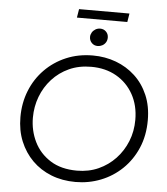

<svg xmlns="http://www.w3.org/2000/svg" viewBox="-63 -1025 949 1093"><g transform="rotate(5 411.5 -478.0)"><path d="M409 13Q333 13 270 -12Q207 -37 161.5 -82.5Q116 -128 90.5 -190Q65 -252 65 -328Q65 -409 93 -479Q121 -549 172.5 -601.5Q224 -654 293.5 -683.5Q363 -713 446 -713Q516 -713 578 -690Q640 -667 687.5 -623Q735 -579 762 -516Q789 -453 789 -373Q789 -285 758.5 -214Q728 -143 675 -92Q622 -41 553.5 -14Q485 13 409 13ZM412 -52Q479 -52 534.5 -77Q590 -102 631 -145.5Q672 -189 695 -246Q718 -303 718 -369Q718 -451 683 -514Q648 -577 586 -612.5Q524 -648 442 -648Q372 -648 316 -622.5Q260 -597 219.5 -552.5Q179 -508 157.5 -451Q136 -394 136 -331Q136 -257 167 -193.5Q198 -130 259.5 -91Q321 -52 412 -52ZM468 -769Q447 -769 433.5 -783Q420 -797 420 -817Q420 -830 427 -842Q434 -854 446.5 -861.5Q459 -869 474 -869Q494 -869 507.5 -855.5Q521 -842 521 -822Q521 -806 513.5 -794Q506 -782 493.5 -775.5Q481 -769 468 -769ZM336 -920 344 -969H632L624 -920Z"/></g></svg>

Font: MuseoModerno Thin Light
Style: Italic
Weight: 300
Italic angle: -9°
Version: Version 1.003